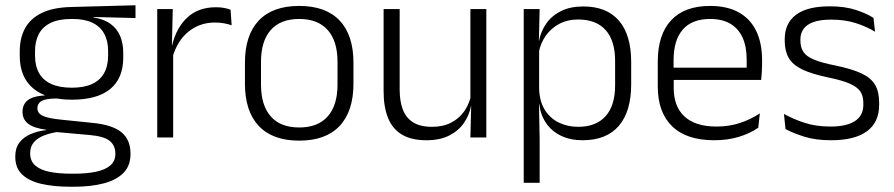

<svg xmlns="http://www.w3.org/2000/svg" viewBox="-20 -522 3394 729"><path d="M253.5 -143.5Q157.5 -143.5 106.2 -186.2Q55 -229 55 -310V-327Q55 -377 74.8 -414Q94.5 -451 138 -472.5Q181.5 -494 252 -495.5L494.5 -502V-453.5L334.5 -457.5V-456Q375 -449.5 400 -431Q425 -412.5 436.5 -384.5Q448 -356.5 448 -320.5V-303.5Q448 -225 398.8 -184.2Q349.5 -143.5 253.5 -143.5ZM250.5 137.5H261Q309 137.5 344 130.2Q379 123 398.5 106.5Q418 90 418 62.5V61Q418 29.5 395.5 12.2Q373 -5 319 -9.5L184 -21.5L205 -22Q172.5 -17.5 147.8 -8Q123 1.5 108.8 18Q94.5 34.5 94.5 59.5V60.5Q94.5 89.5 114 106.5Q133.5 123.5 168.5 130.5Q203.5 137.5 250.5 137.5ZM260 187H247Q183.5 187 136.5 176Q89.5 165 63.8 140.2Q38 115.5 38 73.5V71.5Q38 40 53.8 19.2Q69.5 -1.5 96.5 -13Q123.5 -24.5 155.5 -28L155 -29.5Q108.5 -35.5 87 -52.2Q65.5 -69 65.5 -97V-97.5Q65.5 -116 74.2 -129.5Q83 -143 101.5 -150.5Q120 -158 149.5 -159.5V-168.5L230 -147L192 -148Q152.5 -147.5 137.2 -138.2Q122 -129 122 -111.5V-111Q122 -92 142.5 -82.2Q163 -72.5 213.5 -67.5L331 -55.5Q407 -48 441.2 -19.8Q475.5 8.5 475.5 61V63Q475.5 107 449 134.2Q422.5 161.5 374 174.2Q325.5 187 260 187ZM253 -189Q298.5 -189 329 -202.8Q359.5 -216.5 375 -244Q390.5 -271.5 390.5 -311V-328.5Q390.5 -367.5 375.2 -394.8Q360 -422 330.2 -436Q300.5 -450 255.5 -450H252Q202.5 -450 171.8 -434.8Q141 -419.5 127 -392Q113 -364.5 113 -328V-311.5Q113 -271.5 128.5 -244.2Q144 -217 175 -203Q206 -189 253 -189Z M634 -301.5 618.5 -348 633.5 -350Q649.5 -417 691.5 -455.8Q733.5 -494.5 800 -494.5Q817.5 -494.5 831.5 -491.8Q845.5 -489 855.5 -485L859.5 -426Q847 -430.5 831 -433.5Q815 -436.5 796 -436.5Q739 -436.5 696 -402.2Q653 -368 634 -301.5ZM637.5 0H577V-487.5H636L632.5 -341L637.5 -336Z M1116 12Q1015 12 962.5 -43.8Q910 -99.5 910 -204.5V-284Q910 -388.5 962.5 -444Q1015 -499.5 1116 -499.5Q1217 -499.5 1269.5 -444Q1322 -388.5 1322 -284V-204.5Q1322 -99.5 1269.5 -43.8Q1217 12 1116 12ZM1116 -38Q1187 -38 1224.2 -80Q1261.5 -122 1261.5 -201V-287.5Q1261.5 -366 1224.2 -408Q1187 -450 1116 -450Q1045 -450 1008 -408Q971 -366 971 -287.5V-201Q971 -122 1008 -80Q1045 -38 1116 -38Z M1436.5 -487.5H1497.5V-181.5Q1497.5 -138.5 1509.2 -106.8Q1521 -75 1548 -57.8Q1575 -40.5 1620.5 -40.5Q1663 -40.5 1693.8 -56.8Q1724.5 -73 1743.8 -101.2Q1763 -129.5 1769.5 -164.5L1782 -120H1768.5Q1762 -84.5 1741.2 -54.8Q1720.5 -25 1685.2 -7.2Q1650 10.5 1599.5 10.5Q1541 10.5 1505.2 -11.5Q1469.5 -33.5 1453 -75Q1436.5 -116.5 1436.5 -175.5ZM1766 -487.5H1826.5V0H1766L1769 -120.5L1766 -123.5Z M2192 10.5Q2145.5 10.5 2110.2 -6.5Q2075 -23.5 2053.8 -54.2Q2032.5 -85 2027.5 -126.5H2007.5L2027 -183Q2029 -136 2049 -104.2Q2069 -72.5 2102 -56.5Q2135 -40.5 2175.5 -40.5Q2243 -40.5 2279.2 -80.8Q2315.5 -121 2315.5 -198V-291Q2315.5 -367.5 2279.5 -407.8Q2243.5 -448 2175 -448Q2135.5 -448 2104.2 -431.8Q2073 -415.5 2052.8 -387.2Q2032.5 -359 2025.5 -322L2009 -366.5H2026.5Q2033.5 -403 2054 -432.5Q2074.5 -462 2109.8 -479.8Q2145 -497.5 2195 -497.5Q2283.5 -497.5 2330 -443.5Q2376.5 -389.5 2376.5 -286.5V-202Q2376.5 -98.5 2329.5 -44Q2282.5 10.5 2192 10.5ZM2029 172H1968.5V-487.5H2029L2026 -366L2027 -346V-139.5L2026.5 -125.5L2029 9Z M2692 10.5Q2586.5 10.5 2532 -42.5Q2477.5 -95.5 2477.5 -193.5V-288.5Q2477.5 -390.5 2528.2 -445Q2579 -499.5 2676 -499.5Q2741 -499.5 2785 -475Q2829 -450.5 2851.2 -404.5Q2873.5 -358.5 2873.5 -294V-276.5Q2873.5 -262 2872.5 -247.5Q2871.5 -233 2870 -218.5H2814Q2815 -240.5 2815 -260.2Q2815 -280 2815 -296.5Q2815 -345.5 2799.2 -379.8Q2783.5 -414 2752.8 -432Q2722 -450 2676 -450Q2607.5 -450 2572.5 -409.8Q2537.5 -369.5 2537.5 -293.5V-246L2538 -238V-187.5Q2538 -154 2547.8 -127Q2557.5 -100 2577.8 -80.8Q2598 -61.5 2628.8 -51.5Q2659.5 -41.5 2700.5 -41.5Q2748 -41.5 2788.8 -54.8Q2829.5 -68 2865 -91.5L2859 -37Q2828 -15.5 2785.5 -2.5Q2743 10.5 2692 10.5ZM2856.5 -218.5H2509V-265H2856.5Z M3136 10.5Q3077 10.5 3034 -3Q2991 -16.5 2962.5 -32L2956.5 -89.5Q2992.5 -69.5 3035.5 -55.5Q3078.5 -41.5 3133.5 -41.5Q3194 -41.5 3226 -62.2Q3258 -83 3258 -124V-131Q3258 -157.5 3246.5 -174.8Q3235 -192 3205.5 -204.8Q3176 -217.5 3122 -228.5Q3060.5 -241.5 3025 -258.8Q2989.5 -276 2974.5 -302.5Q2959.5 -329 2959.5 -368V-373Q2959.5 -433.5 3002.2 -465.8Q3045 -498 3130.5 -498Q3187.5 -498 3229 -484.5Q3270.5 -471 3296.5 -454L3302.5 -401.5Q3270.5 -421 3229.5 -434.2Q3188.5 -447.5 3135.5 -447.5Q3095 -447.5 3069.2 -438.5Q3043.5 -429.5 3031.2 -412.5Q3019 -395.5 3019 -372.5V-368Q3019 -342 3030.5 -324.8Q3042 -307.5 3071 -295.5Q3100 -283.5 3151 -273.5Q3214 -260.5 3250.5 -243.5Q3287 -226.5 3302.5 -200Q3318 -173.5 3318 -132.5V-123.5Q3318 -57.5 3271.5 -23.5Q3225 10.5 3136 10.5Z"/></svg>

Font: Anek Malayalam Medium Light
Style: Regular
Weight: 300
Version: Version 1.003